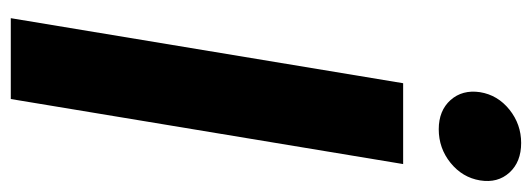

<svg xmlns="http://www.w3.org/2000/svg" viewBox="-335 -651 986 356"><g transform="rotate(90 158.0 -473.0)"><path d="M284.2 -727.5 163.6 0H13.7L134.3 -727.5ZM219.7 -793.5Q185.1 -793.5 165.5 -815.4Q146 -837.4 150.9 -870.1Q156.2 -902.8 183.3 -924.6Q210.4 -946.3 245.1 -946.3Q280.3 -946.3 300 -924.6Q319.8 -902.8 314.5 -870.1Q309.1 -837.4 282 -815.4Q254.9 -793.5 219.7 -793.5Z"/></g></svg>

Font: Inter 28pt
Style: Bold Italic
Weight: 700
Italic angle: -9.3988°
Designer: Rasmus Andersson
Foundry: rsms
Version: Version 4.001;git-66647c0bb